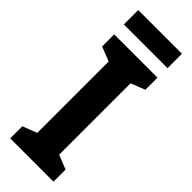

<svg xmlns="http://www.w3.org/2000/svg" viewBox="-287 -906 932 932"><g transform="rotate(45 179.0 -440.0)"><path d="M329 -880H29V-781H329ZM327 0V-83L254 -112V-602L327 -631V-714H30V-631L104 -602V-112L30 -83V0Z"/></g></svg>

Font: Noto Sans Bengali Condensed
Style: Bold
Weight: 700
Width: 3
Designer: Joana Ranito - Universal Thirst; Jelle Bosma - Monotype Design Team
Foundry: Universal Thirst ehf.
Version: Version 3.000